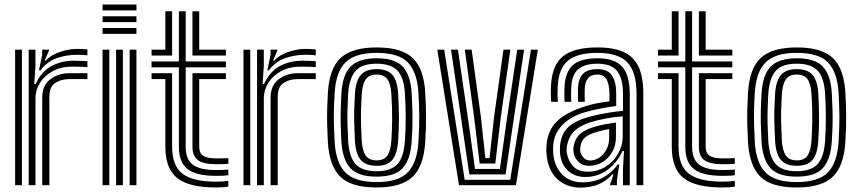

<svg xmlns="http://www.w3.org/2000/svg" viewBox="-20 -820 3801 850"><path d="M107 0V-600H136.8L137 -528L131.5 -448.5H138.2Q162.8 -502.8 207.1 -527Q251.5 -551.2 306 -551.2Q320 -551.2 340.8 -550.5Q361.5 -549.8 367 -549V-523Q359.5 -523.8 337.9 -524.4Q316.2 -525 300.2 -525Q250.5 -525 213.8 -505.1Q177 -485.2 157 -453.4Q137 -421.5 137 -385.2V0ZM47 0V-600H77V0ZM167 0V-388Q167 -442.8 203.2 -469.4Q239.5 -496 286.2 -496Q304.2 -496 327.5 -496Q350.8 -496 367 -496V-469.8Q351 -470 326.8 -469.9Q302.5 -469.8 286.2 -469.8Q250.8 -469.8 224.6 -452.9Q198.5 -436 198.5 -391.2V0ZM152.5 -508.5 166.8 -577.5V-600H196.5L197 -596L177.8 -552H183.2Q204 -575.8 244.1 -589.6Q284.2 -603.5 320.2 -603.5Q328.8 -603.5 343.6 -602.9Q358.5 -602.2 367 -601V-575Q360 -576.2 346.2 -576.9Q332.5 -577.5 322.5 -577.5Q272.2 -577.5 229.6 -561.9Q187 -546.2 159.2 -508.5Z M434 -774V-800H584V-774ZM434 -670V-696H584V-670ZM434 -722V-748H584V-722ZM554 0V-600H584V0ZM434 0V-600H464V0ZM494 0V-600H524V0Z M937 -41.5Q848.8 -41.5 810.4 -71.4Q772 -101.2 772 -170V-522H651V-548H772V-770H802V-548H980V-522H802V-170Q802 -115 833.4 -91.1Q864.8 -67.2 937 -67.2Q952.5 -67.2 965.4 -67.8Q978.2 -68.2 991 -69.2V-44.2Q982.2 -42.8 969.6 -42.1Q957 -41.5 937 -41.5ZM937 10Q816.5 10 764.2 -31.9Q712 -73.8 712 -170V-470H651V-496H742V-170Q742 -87.2 787.2 -51.5Q832.5 -15.8 937 -15.8Q951.8 -15.8 964.4 -16.6Q977 -17.5 991 -19.2V5.8Q971.2 10 937 10ZM937 -93Q880.8 -93 856.4 -110.9Q832 -128.8 832 -170V-496H980V-470H862V-170Q862 -142.5 879.5 -130.6Q897 -118.8 937 -118.8Q955.5 -118.8 968.8 -119Q982 -119.2 991 -120V-95Q981.8 -94 968.5 -93.5Q955.2 -93 937 -93ZM651 -574V-600H712V-770H742V-574ZM832 -574V-770H862V-600H980V-574Z M1118 0V-600H1147.8L1148 -528L1142.5 -448.5H1149.2Q1173.8 -502.8 1218.1 -527Q1262.5 -551.2 1317 -551.2Q1331 -551.2 1351.8 -550.5Q1372.5 -549.8 1378 -549V-523Q1370.5 -523.8 1348.9 -524.4Q1327.2 -525 1311.2 -525Q1261.5 -525 1224.8 -505.1Q1188 -485.2 1168 -453.4Q1148 -421.5 1148 -385.2V0ZM1058 0V-600H1088V0ZM1178 0V-388Q1178 -442.8 1214.2 -469.4Q1250.5 -496 1297.2 -496Q1315.2 -496 1338.5 -496Q1361.8 -496 1378 -496V-469.8Q1362 -470 1337.8 -469.9Q1313.5 -469.8 1297.2 -469.8Q1261.8 -469.8 1235.6 -452.9Q1209.5 -436 1209.5 -391.2V0ZM1163.5 -508.5 1177.8 -577.5V-600H1207.5L1208 -596L1188.8 -552H1194.2Q1215 -575.8 1255.1 -589.6Q1295.2 -603.5 1331.2 -603.5Q1339.8 -603.5 1354.6 -602.9Q1369.5 -602.2 1378 -601V-575Q1371 -576.2 1357.2 -576.9Q1343.5 -577.5 1333.5 -577.5Q1283.2 -577.5 1240.6 -561.9Q1198 -546.2 1170.2 -508.5Z M1647.5 10Q1533.5 10 1485.5 -38.6Q1437.5 -87.2 1431.5 -191Q1429.2 -231.5 1428.4 -266.4Q1427.5 -301.2 1428.4 -335.9Q1429.2 -370.5 1431.5 -410Q1438 -517 1488.1 -563.5Q1538.2 -610 1647.5 -610Q1758.2 -610 1807.4 -562.9Q1856.5 -515.8 1862.5 -410Q1865.8 -354.5 1866.1 -304.1Q1866.5 -253.8 1862.5 -191Q1855.8 -84 1806.2 -37Q1756.8 10 1647.5 10ZM1647.5 -14Q1743.5 -14 1785.1 -56.9Q1826.8 -99.8 1832.5 -192.8Q1836.5 -257.5 1836.1 -304.8Q1835.8 -352 1832.5 -408.2Q1827.2 -499.5 1786.4 -542.8Q1745.5 -586 1647.5 -586Q1552.5 -586 1509.9 -544.2Q1467.2 -502.5 1461.5 -408.2Q1458.8 -363.5 1458.1 -329.2Q1457.5 -295 1458.5 -263Q1459.5 -231 1461.5 -192.5Q1466.8 -100 1508.4 -57Q1550 -14 1647.5 -14ZM1647.5 -38Q1565 -38 1530.5 -76.1Q1496 -114.2 1491.2 -195.5Q1489 -235 1488.2 -268.8Q1487.5 -302.5 1488.4 -335.8Q1489.2 -369 1491.5 -406.5Q1496.5 -489.8 1532.6 -525.9Q1568.8 -562 1647.5 -562Q1729 -562 1763.4 -524.5Q1797.8 -487 1802.5 -407Q1805 -363.5 1805.8 -330.1Q1806.5 -296.8 1805.8 -265.1Q1805 -233.5 1802.5 -194.5Q1797.5 -114.8 1763.4 -76.4Q1729.2 -38 1647.5 -38ZM1647.5 -62Q1710.5 -62 1739.4 -93.4Q1768.2 -124.8 1772.8 -197.8Q1776 -249 1776.1 -296.9Q1776.2 -344.8 1772.8 -403.8Q1768.8 -476 1739.9 -507Q1711 -538 1647.5 -538Q1581.2 -538 1553.4 -505.2Q1525.5 -472.5 1521.2 -403.5Q1519.2 -371.2 1518.4 -339Q1517.5 -306.8 1518.2 -271.9Q1519 -237 1521.2 -196.5Q1525.5 -125.8 1554 -93.9Q1582.5 -62 1647.5 -62ZM1647.5 -86Q1599.2 -86 1577 -112Q1554.8 -138 1551.2 -197.8Q1549.2 -235.2 1548.4 -268.4Q1547.5 -301.5 1548.2 -334.2Q1549 -367 1551.2 -402.5Q1555 -462.8 1577.5 -488.4Q1600 -514 1647.5 -514Q1695.2 -514 1717.4 -488.2Q1739.5 -462.5 1742.8 -403Q1746.2 -344.5 1746.1 -297.5Q1746 -250.5 1742.8 -198.5Q1739 -139 1717.2 -112.5Q1695.5 -86 1647.5 -86ZM1647.5 -110Q1680 -110 1694.9 -131.2Q1709.8 -152.5 1712.8 -200.2Q1715.5 -245.2 1716 -291.6Q1716.5 -338 1712.8 -401.5Q1710.2 -448 1695.2 -469Q1680.2 -490 1647.5 -490Q1612.8 -490 1598.4 -467.8Q1584 -445.5 1581.2 -400.8Q1579 -362.8 1578.2 -331.2Q1577.5 -299.8 1578.4 -268.5Q1579.2 -237.2 1581.2 -199.5Q1584 -153.5 1598.8 -131.8Q1613.5 -110 1647.5 -110Z M2012 0 1916 -600H1946.5L2037.2 -24H2238.8L2330.5 -600H2361L2264 0ZM2057.8 -48 2024.2 -276.2 1976.8 -600H2007.2L2053.2 -284.8L2083 -72H2193L2222.8 -284.5L2269.8 -600H2300.2L2251.8 -275.8L2218.2 -48ZM2103.5 -96 2080 -293.2 2037.8 -600H2068L2109 -302.2L2128.8 -120H2147.2L2167.5 -303.2L2208.8 -600H2239.2L2196.2 -294.5L2172.8 -96Z M2798 0V-404Q2798 -500.5 2758 -543.2Q2718 -586 2625 -586Q2534.8 -586 2493.5 -550.6Q2452.2 -515.2 2449 -434.8Q2448.5 -419.5 2448.4 -402.8Q2448.2 -386 2449.8 -369.2H2420Q2418.5 -387 2418.4 -401.4Q2418.2 -415.8 2419 -436Q2422.8 -530.2 2471.4 -570.1Q2520 -610 2625 -610Q2697.8 -610 2742.4 -589.1Q2787 -568.2 2807.5 -523Q2828 -477.8 2828 -404V0ZM2580.5 -60Q2626.8 -60 2661.9 -82.6Q2697 -105.2 2716.9 -140.8Q2736.8 -176.2 2736.8 -214.8V-305Q2703.5 -303 2661 -295Q2618.5 -287 2591.5 -278Q2542.8 -261.8 2519.1 -236.2Q2495.5 -210.8 2489 -168.2Q2488.2 -163.5 2488.4 -155.9Q2488.5 -148.2 2489 -144.8Q2494.8 -108.5 2517.2 -84.2Q2539.8 -60 2580.5 -60ZM2588.2 -86Q2557.8 -86 2539.8 -104.5Q2521.8 -123 2519 -147.2Q2518.2 -154.2 2518.4 -159.1Q2518.5 -164 2519 -168Q2523.2 -200.5 2542.1 -221.2Q2561 -242 2600.8 -255Q2628 -264 2652.1 -268.6Q2676.2 -273.2 2706.8 -277V-212Q2706.8 -176.5 2690.6 -147.9Q2674.5 -119.2 2647.6 -102.6Q2620.8 -86 2588.2 -86ZM2592.8 -109.5Q2614.5 -109.5 2633.6 -122.5Q2652.8 -135.5 2664.8 -158Q2676.8 -180.5 2676.8 -209.2V-248.5Q2661.2 -246 2644.5 -241.9Q2627.8 -237.8 2610 -232Q2579.8 -222 2565.5 -206.8Q2551.2 -191.5 2549 -166.2Q2548.2 -159.2 2548.5 -155.8Q2548.8 -152.2 2549 -149.5Q2550.8 -137.5 2562 -123.5Q2573.2 -109.5 2592.8 -109.5ZM2550.2 10.5Q2487.8 10.5 2446.9 -27.5Q2406 -65.5 2399.5 -137Q2398.5 -148.5 2398.5 -159.2Q2398.5 -170 2399.5 -180Q2406 -243.5 2444.5 -281.9Q2483 -320.2 2562.8 -346.8Q2581.2 -353 2598 -357.2Q2614.8 -361.5 2633.9 -364.9Q2653 -368.2 2678 -371.5V-404.2Q2678 -444.8 2665.9 -467.4Q2653.8 -490 2625 -490Q2596.2 -490 2583.1 -473.4Q2570 -456.8 2568.8 -429.5Q2568.5 -424.2 2568.2 -406Q2568 -387.8 2568.8 -369.2H2539Q2538 -391.5 2538.4 -406.9Q2538.8 -422.2 2539 -432.8Q2540.5 -470.2 2560.1 -492.1Q2579.8 -514 2625 -514Q2669.8 -514 2688.9 -486.4Q2708 -458.8 2708 -404.2V-350.8Q2674.8 -346.5 2638.9 -339.6Q2603 -332.8 2572.5 -324Q2506.2 -305 2469.5 -266.5Q2432.8 -228 2429.2 -177.2Q2428.8 -169.8 2428.6 -158.8Q2428.5 -147.8 2429.2 -139.8Q2434.2 -83.2 2468.5 -48Q2502.8 -12.8 2560 -12.8Q2609.5 -12.8 2648.4 -33.2Q2687.2 -53.8 2714.8 -91.5H2721.5L2711.2 -22.5V0H2681.5L2681 -4L2696.2 -48H2690.8Q2663.5 -17.8 2628.9 -3.6Q2594.2 10.5 2550.2 10.5ZM2738 0.2V-72L2742.5 -151.5H2735.8Q2711.5 -98 2668.1 -67.1Q2624.8 -36.2 2569.2 -36.5Q2524 -36.8 2493.8 -65.1Q2463.5 -93.5 2459.2 -142.2Q2458.8 -148.5 2458.8 -158.6Q2458.8 -168.8 2459.2 -174.5Q2464.5 -227.5 2494.6 -256Q2524.8 -284.5 2582 -301Q2600.5 -306.5 2628.2 -312.4Q2656 -318.2 2685.4 -322.9Q2714.8 -327.5 2738 -329V-404Q2738 -472.8 2712 -505.4Q2686 -538 2625 -538Q2567.8 -538 2539.5 -513.2Q2511.2 -488.5 2509 -433.5Q2508.5 -419 2508.2 -403Q2508 -387 2509.2 -369.2H2479.5Q2478.2 -388.5 2478.4 -404.4Q2478.5 -420.2 2479 -434Q2481.8 -501.2 2516.1 -531.6Q2550.5 -562 2625 -562Q2702 -562 2735 -524.2Q2768 -486.5 2768 -404V0.2Z M3179 -41.5Q3090.8 -41.5 3052.4 -71.4Q3014 -101.2 3014 -170V-522H2893V-548H3014V-770H3044V-548H3222V-522H3044V-170Q3044 -115 3075.4 -91.1Q3106.8 -67.2 3179 -67.2Q3194.5 -67.2 3207.4 -67.8Q3220.2 -68.2 3233 -69.2V-44.2Q3224.2 -42.8 3211.6 -42.1Q3199 -41.5 3179 -41.5ZM3179 10Q3058.5 10 3006.2 -31.9Q2954 -73.8 2954 -170V-470H2893V-496H2984V-170Q2984 -87.2 3029.2 -51.5Q3074.5 -15.8 3179 -15.8Q3193.8 -15.8 3206.4 -16.6Q3219 -17.5 3233 -19.2V5.8Q3213.2 10 3179 10ZM3179 -93Q3122.8 -93 3098.4 -110.9Q3074 -128.8 3074 -170V-496H3222V-470H3104V-170Q3104 -142.5 3121.5 -130.6Q3139 -118.8 3179 -118.8Q3197.5 -118.8 3210.8 -119Q3224 -119.2 3233 -120V-95Q3223.8 -94 3210.5 -93.5Q3197.2 -93 3179 -93ZM2893 -574V-600H2954V-770H2984V-574ZM3074 -574V-770H3104V-600H3222V-574Z M3507.5 10Q3393.5 10 3345.5 -38.6Q3297.5 -87.2 3291.5 -191Q3289.2 -231.5 3288.4 -266.4Q3287.5 -301.2 3288.4 -335.9Q3289.2 -370.5 3291.5 -410Q3298 -517 3348.1 -563.5Q3398.2 -610 3507.5 -610Q3618.2 -610 3667.4 -562.9Q3716.5 -515.8 3722.5 -410Q3725.8 -354.5 3726.1 -304.1Q3726.5 -253.8 3722.5 -191Q3715.8 -84 3666.2 -37Q3616.8 10 3507.5 10ZM3507.5 -14Q3603.5 -14 3645.1 -56.9Q3686.8 -99.8 3692.5 -192.8Q3696.5 -257.5 3696.1 -304.8Q3695.8 -352 3692.5 -408.2Q3687.2 -499.5 3646.4 -542.8Q3605.5 -586 3507.5 -586Q3412.5 -586 3369.9 -544.2Q3327.2 -502.5 3321.5 -408.2Q3318.8 -363.5 3318.1 -329.2Q3317.5 -295 3318.5 -263Q3319.5 -231 3321.5 -192.5Q3326.8 -100 3368.4 -57Q3410 -14 3507.5 -14ZM3507.5 -38Q3425 -38 3390.5 -76.1Q3356 -114.2 3351.2 -195.5Q3349 -235 3348.2 -268.8Q3347.5 -302.5 3348.4 -335.8Q3349.2 -369 3351.5 -406.5Q3356.5 -489.8 3392.6 -525.9Q3428.8 -562 3507.5 -562Q3589 -562 3623.4 -524.5Q3657.8 -487 3662.5 -407Q3665 -363.5 3665.8 -330.1Q3666.5 -296.8 3665.8 -265.1Q3665 -233.5 3662.5 -194.5Q3657.5 -114.8 3623.4 -76.4Q3589.2 -38 3507.5 -38ZM3507.5 -62Q3570.5 -62 3599.4 -93.4Q3628.2 -124.8 3632.8 -197.8Q3636 -249 3636.1 -296.9Q3636.2 -344.8 3632.8 -403.8Q3628.8 -476 3599.9 -507Q3571 -538 3507.5 -538Q3441.2 -538 3413.4 -505.2Q3385.5 -472.5 3381.2 -403.5Q3379.2 -371.2 3378.4 -339Q3377.5 -306.8 3378.2 -271.9Q3379 -237 3381.2 -196.5Q3385.5 -125.8 3414 -93.9Q3442.5 -62 3507.5 -62ZM3507.5 -86Q3459.2 -86 3437 -112Q3414.8 -138 3411.2 -197.8Q3409.2 -235.2 3408.4 -268.4Q3407.5 -301.5 3408.2 -334.2Q3409 -367 3411.2 -402.5Q3415 -462.8 3437.5 -488.4Q3460 -514 3507.5 -514Q3555.2 -514 3577.4 -488.2Q3599.5 -462.5 3602.8 -403Q3606.2 -344.5 3606.1 -297.5Q3606 -250.5 3602.8 -198.5Q3599 -139 3577.2 -112.5Q3555.5 -86 3507.5 -86ZM3507.5 -110Q3540 -110 3554.9 -131.2Q3569.8 -152.5 3572.8 -200.2Q3575.5 -245.2 3576 -291.6Q3576.5 -338 3572.8 -401.5Q3570.2 -448 3555.2 -469Q3540.2 -490 3507.5 -490Q3472.8 -490 3458.4 -467.8Q3444 -445.5 3441.2 -400.8Q3439 -362.8 3438.2 -331.2Q3437.5 -299.8 3438.4 -268.5Q3439.2 -237.2 3441.2 -199.5Q3444 -153.5 3458.8 -131.8Q3473.5 -110 3507.5 -110Z"/></svg>

Font: Big Shoulders Inline Text Thin Black
Style: Regular
Weight: 900
Version: Version 2.002